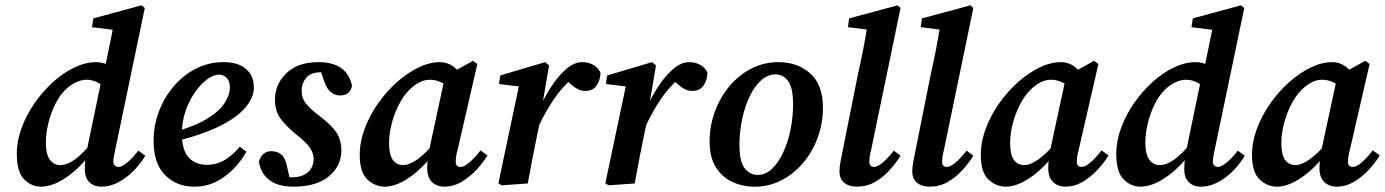

<svg xmlns="http://www.w3.org/2000/svg" viewBox="-20 -688 5194 720"><path d="M134 12Q98 12 70.5 -15.5Q43 -43 43 -112Q43 -159 61 -208Q79 -257 109.5 -301Q140 -345 178.5 -380Q217 -415 259 -435Q301 -455 341 -455Q389 -455 430 -408L376 -356Q344 -389 304 -389Q283 -389 261 -377.5Q239 -366 223 -349Q202 -328 186 -295Q170 -262 161 -224.5Q152 -187 152 -154Q152 -109 167 -89Q182 -69 206 -69Q232 -69 261 -90Q290 -111 328 -157L333 -131Q306 -90 271.5 -57.5Q237 -25 201.5 -6.5Q166 12 134 12ZM412 -126Q409 -110 407 -100Q405 -90 405 -82Q405 -72 411 -67Q417 -62 424 -62Q437 -62 457 -78.5Q477 -95 499 -123L525 -104Q507 -74 481 -47.5Q455 -21 424 -4.5Q393 12 360 12Q332 12 315 -5Q298 -22 298 -52Q298 -66 299.5 -84Q301 -102 306 -126L362 -396L371 -421L408 -602L437 -572L325 -586L330 -619L510 -668L523 -658Z M709 12Q642 12 599 -31.5Q556 -75 556 -159Q556 -217 576 -270Q596 -323 632 -365Q668 -407 715.5 -431Q763 -455 818 -455Q873 -455 902.5 -429.5Q932 -404 932 -360Q932 -323 900.5 -285Q869 -247 800.5 -213.5Q732 -180 621 -154L618 -189Q703 -211 752 -240Q801 -269 821.5 -300.5Q842 -332 842 -359Q842 -383 830.5 -395.5Q819 -408 801 -408Q780 -408 756 -390Q732 -372 710.5 -341Q689 -310 675.5 -270.5Q662 -231 662 -187Q662 -126 687 -98Q712 -70 755 -70Q796 -70 827.5 -91Q859 -112 879 -138L904 -119Q885 -85 856 -55Q827 -25 790 -6.5Q753 12 709 12Z M1070 -4 1021 -28Q1036 -25 1048 -24Q1060 -23 1073 -23Q1113 -23 1134.5 -42Q1156 -61 1156 -92Q1156 -113 1142.5 -133.5Q1129 -154 1093 -182Q1057 -211 1034 -240.5Q1011 -270 1011 -314Q1011 -372 1054 -413.5Q1097 -455 1174 -455Q1281 -455 1300 -367Q1294 -330 1255 -330Q1237 -330 1221.5 -342Q1206 -354 1197 -380L1177 -437L1223 -414Q1207 -417 1185 -417Q1145 -417 1128 -396Q1111 -375 1111 -348Q1111 -320 1128 -299Q1145 -278 1182 -250Q1224 -218 1242 -190.5Q1260 -163 1260 -123Q1260 -66 1213.5 -27Q1167 12 1080 12Q1023 12 990.5 -12.5Q958 -37 951 -81Q955 -99 967 -110Q979 -121 997 -121Q1020 -121 1034.5 -109Q1049 -97 1055 -69Z M1423 12Q1386 12 1357.5 -15Q1329 -42 1329 -107Q1329 -156 1347.5 -205.5Q1366 -255 1397.5 -300Q1429 -345 1468.5 -380Q1508 -415 1549.5 -435Q1591 -455 1630 -455Q1658 -455 1680 -438.5Q1702 -422 1721 -396L1668 -358Q1652 -371 1632.5 -380Q1613 -389 1592 -389Q1553 -389 1514 -350Q1493 -329 1476 -296Q1459 -263 1449 -225Q1439 -187 1439 -151Q1439 -108 1453 -88.5Q1467 -69 1492 -69Q1539 -69 1614 -157L1620 -131Q1592 -90 1558 -57.5Q1524 -25 1489 -6.5Q1454 12 1423 12ZM1647 12Q1619 12 1600.5 -5Q1582 -22 1582 -58Q1582 -77 1584.5 -94Q1587 -111 1591 -133L1649 -402L1754 -460L1770 -448L1696 -126Q1692 -112 1690.5 -101Q1689 -90 1689 -82Q1689 -62 1707 -62Q1721 -62 1740.5 -79Q1760 -96 1782 -124L1808 -105Q1791 -77 1765.5 -50Q1740 -23 1710 -5.5Q1680 12 1647 12Z M2001 -217 1995 -263Q2016 -314 2043.5 -357.5Q2071 -401 2102 -428Q2133 -455 2163 -455Q2186 -455 2204.5 -445Q2223 -435 2232 -415Q2231 -387 2217 -367Q2203 -347 2175 -347Q2156 -347 2138.5 -358.5Q2121 -370 2102 -390L2090 -403L2134 -402Q2088 -362 2057 -316Q2026 -270 2001 -217ZM1849 -1 1929 -380 1966 -359 1851 -373 1856 -405 2024 -455 2039 -443 2013 -290 2015 -280 1997 -195Q1987 -146 1977.5 -98Q1968 -50 1959 0L1861 7Z M2402 -217 2396 -263Q2417 -314 2444.5 -357.5Q2472 -401 2503 -428Q2534 -455 2564 -455Q2587 -455 2605.5 -445Q2624 -435 2633 -415Q2632 -387 2618 -367Q2604 -347 2576 -347Q2557 -347 2539.5 -358.5Q2522 -370 2503 -390L2491 -403L2535 -402Q2489 -362 2458 -316Q2427 -270 2402 -217ZM2250 -1 2330 -380 2367 -359 2252 -373 2257 -405 2425 -455 2440 -443 2414 -290 2416 -280 2398 -195Q2388 -146 2378.5 -98Q2369 -50 2360 0L2262 7Z M2810 12Q2763 12 2724.5 -6.5Q2686 -25 2663.5 -62.5Q2641 -100 2641 -157Q2641 -216 2661 -270Q2681 -324 2716 -365.5Q2751 -407 2798 -431Q2845 -455 2899 -455Q2971 -455 3018.5 -412.5Q3066 -370 3066 -284Q3066 -226 3046.5 -172.5Q3027 -119 2992 -77.5Q2957 -36 2910.5 -12Q2864 12 2810 12ZM2821 -32Q2851 -32 2875 -55Q2899 -78 2917 -116.5Q2935 -155 2944.5 -202Q2954 -249 2954 -297Q2954 -359 2935.5 -384Q2917 -409 2888 -409Q2859 -409 2834 -386.5Q2809 -364 2791 -326Q2773 -288 2763 -241Q2753 -194 2753 -146Q2753 -82 2772.5 -57Q2792 -32 2821 -32Z M3193 12Q3164 12 3146 -2.5Q3128 -17 3128 -46Q3128 -61 3132 -82.5Q3136 -104 3143 -138L3197 -408Q3208 -456 3217.5 -505Q3227 -554 3234 -603L3272 -572L3160 -586L3164 -619L3346 -668L3357 -658L3247 -127Q3243 -112 3241.5 -101Q3240 -90 3240 -82Q3240 -62 3258 -62Q3283 -62 3332 -123L3357 -104Q3339 -75 3314.5 -48.5Q3290 -22 3260 -5Q3230 12 3193 12Z M3466 12Q3437 12 3419 -2.5Q3401 -17 3401 -46Q3401 -61 3405 -82.5Q3409 -104 3416 -138L3470 -408Q3481 -456 3490.5 -505Q3500 -554 3507 -603L3545 -572L3433 -586L3437 -619L3619 -668L3630 -658L3520 -127Q3516 -112 3514.5 -101Q3513 -90 3513 -82Q3513 -62 3531 -62Q3556 -62 3605 -123L3630 -104Q3612 -75 3587.5 -48.5Q3563 -22 3533 -5Q3503 12 3466 12Z M3752 12Q3715 12 3686.5 -15Q3658 -42 3658 -107Q3658 -156 3676.5 -205.5Q3695 -255 3726.5 -300Q3758 -345 3797.5 -380Q3837 -415 3878.5 -435Q3920 -455 3959 -455Q3987 -455 4009 -438.5Q4031 -422 4050 -396L3997 -358Q3981 -371 3961.5 -380Q3942 -389 3921 -389Q3882 -389 3843 -350Q3822 -329 3805 -296Q3788 -263 3778 -225Q3768 -187 3768 -151Q3768 -108 3782 -88.5Q3796 -69 3821 -69Q3868 -69 3943 -157L3949 -131Q3921 -90 3887 -57.5Q3853 -25 3818 -6.5Q3783 12 3752 12ZM3976 12Q3948 12 3929.5 -5Q3911 -22 3911 -58Q3911 -77 3913.5 -94Q3916 -111 3920 -133L3978 -402L4083 -460L4099 -448L4025 -126Q4021 -112 4019.5 -101Q4018 -90 4018 -82Q4018 -62 4036 -62Q4050 -62 4069.5 -79Q4089 -96 4111 -124L4137 -105Q4120 -77 4094.5 -50Q4069 -23 4039 -5.5Q4009 12 3976 12Z M4257 12Q4221 12 4193.5 -15.5Q4166 -43 4166 -112Q4166 -159 4184 -208Q4202 -257 4232.5 -301Q4263 -345 4301.5 -380Q4340 -415 4382 -435Q4424 -455 4464 -455Q4512 -455 4553 -408L4499 -356Q4467 -389 4427 -389Q4406 -389 4384 -377.5Q4362 -366 4346 -349Q4325 -328 4309 -295Q4293 -262 4284 -224.5Q4275 -187 4275 -154Q4275 -109 4290 -89Q4305 -69 4329 -69Q4355 -69 4384 -90Q4413 -111 4451 -157L4456 -131Q4429 -90 4394.5 -57.5Q4360 -25 4324.5 -6.5Q4289 12 4257 12ZM4535 -126Q4532 -110 4530 -100Q4528 -90 4528 -82Q4528 -72 4534 -67Q4540 -62 4547 -62Q4560 -62 4580 -78.5Q4600 -95 4622 -123L4648 -104Q4630 -74 4604 -47.5Q4578 -21 4547 -4.5Q4516 12 4483 12Q4455 12 4438 -5Q4421 -22 4421 -52Q4421 -66 4422.5 -84Q4424 -102 4429 -126L4485 -396L4494 -421L4531 -602L4560 -572L4448 -586L4453 -619L4633 -668L4646 -658Z M4769 12Q4732 12 4703.5 -15Q4675 -42 4675 -107Q4675 -156 4693.5 -205.5Q4712 -255 4743.5 -300Q4775 -345 4814.5 -380Q4854 -415 4895.5 -435Q4937 -455 4976 -455Q5004 -455 5026 -438.5Q5048 -422 5067 -396L5014 -358Q4998 -371 4978.5 -380Q4959 -389 4938 -389Q4899 -389 4860 -350Q4839 -329 4822 -296Q4805 -263 4795 -225Q4785 -187 4785 -151Q4785 -108 4799 -88.5Q4813 -69 4838 -69Q4885 -69 4960 -157L4966 -131Q4938 -90 4904 -57.5Q4870 -25 4835 -6.5Q4800 12 4769 12ZM4993 12Q4965 12 4946.5 -5Q4928 -22 4928 -58Q4928 -77 4930.5 -94Q4933 -111 4937 -133L4995 -402L5100 -460L5116 -448L5042 -126Q5038 -112 5036.5 -101Q5035 -90 5035 -82Q5035 -62 5053 -62Q5067 -62 5086.5 -79Q5106 -96 5128 -124L5154 -105Q5137 -77 5111.5 -50Q5086 -23 5056 -5.5Q5026 12 4993 12Z"/></svg>

Font: Lisu Bosa Black
Style: Italic
Weight: 900
Italic angle: -19°
Designer: David Morse, Annie Olsen, Victor Gaultney, Frank Grießhammer (Latin)
Foundry: SIL International
Version: Version 2.000